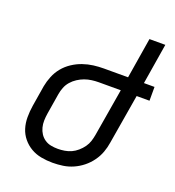

<svg xmlns="http://www.w3.org/2000/svg" viewBox="-135 -841 869 955"><g transform="rotate(20 300.0 -363.5)"><path d="M250 8Q219 8 189.5 2.5Q160 -3 135 -17.5Q110 -32 91.5 -54.5Q73 -77 64.5 -104.5Q56 -132 56 -163Q56 -194 61 -225L79 -335Q84 -362 95 -389Q106 -416 124.5 -438.5Q143 -461 168 -477.5Q193 -494 220.5 -503.5Q248 -513 275.5 -516.5Q303 -520 330 -520H458L493 -735H577L542 -520H598V-447H530L486 -185Q482 -158 472.5 -132Q463 -106 446 -82.5Q429 -59 406.5 -41Q384 -23 358 -11.5Q332 0 304.5 4Q277 8 250 8ZM251 -66Q268 -66 286.5 -69Q305 -72 321.5 -79.5Q338 -87 353 -100Q368 -113 379 -128.5Q390 -144 395.5 -161.5Q401 -179 404 -197L446 -447H330Q312 -447 293 -444.5Q274 -442 256 -435.5Q238 -429 221 -418Q204 -407 191 -392Q178 -377 171 -359Q164 -341 161 -323L143 -213Q140 -194 139.5 -175.5Q139 -157 143.5 -139.5Q148 -122 157.5 -107.5Q167 -93 181.5 -83Q196 -73 214 -69.5Q232 -66 251 -66Z"/></g></svg>

Font: Iosevka Extended Oblique
Style: Regular
Weight: 400
Width: 7
Italic angle: -9°
Monospace: yes
Designer: Belleve Invis
Foundry: Belleve Invis
Version: Version 32.0.1; ttfautohint (v1.8.4)